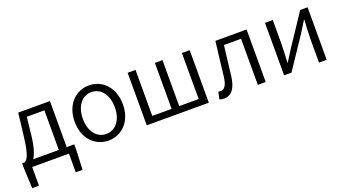

<svg xmlns="http://www.w3.org/2000/svg" viewBox="-56 -1108 3336 1855"><g transform="rotate(-20 1612.0 -181.0)"><path d="M102 0H480V192H550L559 -16V-67H481V-540H155L126 -297C104 -120 79 -83 48 -67H23V-16L32 192H102ZM137 -67C162 -105 185 -170 198 -283L219 -474H400V-67Z M885 13C1017 13 1133 -91 1133 -269C1133 -450 1017 -554 885 -554C753 -554 637 -450 637 -269C637 -91 753 13 885 13ZM885 -55C788 -55 721 -141 721 -269C721 -398 788 -485 885 -485C983 -485 1050 -398 1050 -269C1050 -141 983 -55 885 -55Z M1280 0H1918V-540H1838V-67H1638V-540H1560V-67H1361V-540H1280Z M2072 13C2148 13 2194 -46 2209 -165C2222 -269 2234 -371 2246 -474H2422V0H2503V-540H2182C2167 -422 2154 -304 2140 -185C2130 -103 2104 -66 2065 -66C2055 -66 2048 -68 2041 -70L2025 5C2040 10 2052 13 2072 13Z M2692 0H2768L2982 -320C3003 -353 3034 -403 3055 -437H3060C3055 -366 3051 -294 3051 -236V0H3130V-540H3054L2841 -220C2820 -187 2789 -137 2768 -104H2764C2767 -174 2772 -247 2772 -304V-540H2692Z"/></g></svg>

Font: Noto Sans JP DemiLight
Style: Regular
Weight: 350
Designer: Ryoko NISHIZUKA 西塚涼子 (kana, bopomofo & ideographs); Paul D. Hunt (Latin, Greek & Cyrillic); Sandoll Communications 산돌커뮤니
Foundry: Adobe
Version: Version 2.004;hotconv 1.0.118;makeotfexe 2.5.65603